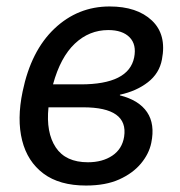

<svg xmlns="http://www.w3.org/2000/svg" viewBox="-20 -564 558 594"><path d="M246 10Q164 10 114.5 -27Q65 -64 48.5 -129.5Q32 -195 50 -281Q76 -407 148.5 -475.5Q221 -544 319 -544Q404 -544 450 -500.5Q496 -457 481 -380Q473 -337 437.5 -309.5Q402 -282 351 -271V-269Q410 -254 435 -217Q460 -180 448 -122Q441 -88 416 -58Q391 -28 349 -9Q307 10 246 10ZM315 -471Q256 -471 211.5 -429Q167 -387 144 -303H230Q378 -303 395 -386Q403 -426 381 -448.5Q359 -471 315 -471ZM252 -62Q297 -62 327.5 -82.5Q358 -103 364 -141Q378 -232 237 -232H130Q122 -154 152.5 -108Q183 -62 252 -62Z"/></svg>

Font: Noto Sans
Style: Italic
Weight: 400
Italic angle: -12°
Designer: Monotype Design Team
Foundry: Monotype Imaging Inc.
Version: Version 2.013; ttfautohint (v1.8.4.7-5d5b)